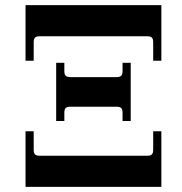

<svg xmlns="http://www.w3.org/2000/svg" viewBox="-20 -732 712 752"><path d="M200 -258H232V-290C232 -308 238 -314 256 -314H436C454 -314 460 -308 460 -290V-258H492V-486H460V-454C460 -436 454 -430 436 -430H256C238 -430 232 -436 232 -454V-486H200ZM80 -494H112V-566C112 -584 118 -590 136 -590H556C574 -590 580 -584 580 -566V-494H612V-712H80ZM80 0H612V-218H580V-146C580 -128 574 -122 556 -122H136C118 -122 112 -128 112 -146V-218H80Z"/></svg>

Font: Old Standard
Style: Bold
Weight: 700
Designer: Alexey Kryukov <alexios@thessalonica.org.ru>
Version: Version 2.0.2